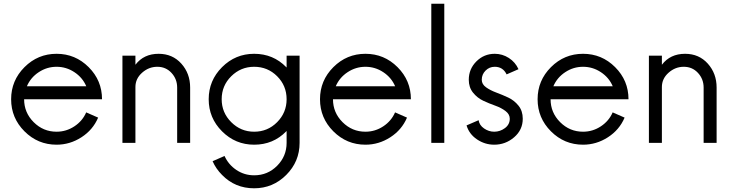

<svg xmlns="http://www.w3.org/2000/svg" viewBox="-20 -770 3943 1035"><path d="M125 -305H445Q425 -352 381 -381Q337 -410 285 -410Q233 -410 189 -381Q145 -352 125 -305ZM445 -165V-164L509 -136Q481 -70 419 -30Q357 10 285 10Q184 10 112 -62Q40 -134 40 -235Q40 -336 112 -408Q184 -480 285 -480Q386 -480 458 -408Q530 -336 530 -235H110Q110 -163 161.5 -111.5Q213 -60 285 -60Q337 -60 381 -89Q425 -118 445 -165Z M1005 -298V0H935V-298Q935 -344 904.5 -377Q874 -410 828 -410Q782 -410 746 -378Q710 -346 710 -301V0H640V-470H710V-421Q755 -480 835 -480Q910 -480 957.5 -427Q1005 -374 1005 -298Z M1595 -470V0Q1595 101 1523 173Q1451 245 1350 245Q1247 245 1177 173Q1144 140 1126 99L1190 71V70Q1211 117 1254 146Q1297 175 1350 175Q1423 175 1474 123.5Q1525 72 1525 0V-64L1523 -62Q1453 10 1350 10Q1249 10 1177 -62Q1105 -134 1105 -235Q1105 -336 1177 -408Q1249 -480 1350 -480Q1453 -480 1523 -408L1525 -406V-470ZM1350 -60Q1423 -60 1474 -111.5Q1525 -163 1525 -235Q1525 -308 1474 -359Q1423 -410 1350 -410Q1278 -410 1226.5 -359Q1175 -308 1175 -235Q1175 -163 1226.5 -111.5Q1278 -60 1350 -60Z M1790 -305H2110Q2090 -352 2046 -381Q2002 -410 1950 -410Q1898 -410 1854 -381Q1810 -352 1790 -305ZM2110 -165V-164L2174 -136Q2146 -70 2084 -30Q2022 10 1950 10Q1849 10 1777 -62Q1705 -134 1705 -235Q1705 -336 1777 -408Q1849 -480 1950 -480Q2051 -480 2123 -408Q2195 -336 2195 -235H1775Q1775 -163 1826.5 -111.5Q1878 -60 1950 -60Q2002 -60 2046 -89Q2090 -118 2110 -165Z M2305 0V-750H2375V0Z M2577 -340Q2577 -316 2600 -299.5Q2623 -283 2655.5 -271Q2688 -259 2720 -244Q2752 -229 2775 -200.5Q2798 -172 2798 -130Q2798 -70 2751.5 -30Q2705 10 2644 10Q2594 10 2551.5 -18.5Q2509 -47 2495 -94L2560 -122Q2564 -95 2589.5 -77.5Q2615 -60 2644 -60Q2676 -60 2702 -79.5Q2728 -99 2728 -130Q2728 -154 2705 -171.5Q2682 -189 2649.5 -200.5Q2617 -212 2585 -227Q2553 -242 2530 -270.5Q2507 -299 2507 -340Q2507 -398 2548 -439Q2589 -480 2647 -480Q2688 -480 2723 -457.5Q2758 -435 2775 -397L2711 -369Q2691 -410 2647 -410Q2618 -410 2597.5 -389.5Q2577 -369 2577 -340Z M2963 -305H3283Q3263 -352 3219 -381Q3175 -410 3123 -410Q3071 -410 3027 -381Q2983 -352 2963 -305ZM3283 -165V-164L3347 -136Q3319 -70 3257 -30Q3195 10 3123 10Q3022 10 2950 -62Q2878 -134 2878 -235Q2878 -336 2950 -408Q3022 -480 3123 -480Q3224 -480 3296 -408Q3368 -336 3368 -235H2948Q2948 -163 2999.5 -111.5Q3051 -60 3123 -60Q3175 -60 3219 -89Q3263 -118 3283 -165Z M3843 -298V0H3773V-298Q3773 -344 3742.5 -377Q3712 -410 3666 -410Q3620 -410 3584 -378Q3548 -346 3548 -301V0H3478V-470H3548V-421Q3593 -480 3673 -480Q3748 -480 3795.5 -427Q3843 -374 3843 -298Z"/></svg>

Font: HansKendrickRegular
Style: Regular
Weight: 400
Designer: Alfredo Marco Pradil
Foundry: Hanken Studio
Version: Version 1.000;PS 001.001;hotconv 1.0.56